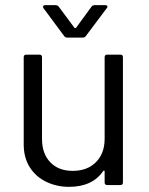

<svg xmlns="http://www.w3.org/2000/svg" viewBox="-20 -718 579 745"><path d="M386 -496Q386 -506 396 -506H447Q457 -506 457 -496V-10Q457 0 447 0H396Q386 0 386 -10V-53Q386 -55 384.5 -55.5Q383 -56 383 -56Q382 -56 381 -55Q339 7 248 7Q200 7 159.5 -12.5Q119 -32 95.5 -69Q72 -106 72 -158V-496Q72 -506 82 -506H133Q143 -506 143 -496V-179Q143 -122 175 -88.5Q207 -55 262 -55Q319 -55 352.5 -89Q386 -123 386 -179ZM149 -686Q147 -688 147 -692Q147 -694 149 -696Q151 -698 155 -698H195Q204 -698 208 -692L269 -610Q270 -609 272 -609Q274 -609 275 -610L335 -692Q339 -698 348 -698H388Q394 -698 395.5 -695.5Q397 -693 397 -692Q397 -689 394 -686L313 -578Q309 -572 300 -572H242Q233 -572 229 -578Z"/></svg>

Font: LinhAnh
Style: Regular
Weight: 400
Designer: Jeremy Tribby
Foundry: Tribby Type
Version: Version 1.408